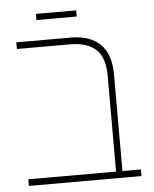

<svg xmlns="http://www.w3.org/2000/svg" viewBox="-51 -735 625 778"><g transform="rotate(-5 261.5 -346.0)"><path d="M392 0V-416Q392 -493 355.5 -525Q319 -557 253 -557H35V-584H258Q334 -584 376 -543.5Q418 -503 418 -419V0ZM35 0V-27H493V0ZM124 -667V-692H288V-667Z"/></g></svg>

Font: Noto Sans Hebrew Thin
Style: Regular
Weight: 250
Designer: Monotype Design Team
Foundry: Monotype Imaging Inc.
Version: Version 2.003